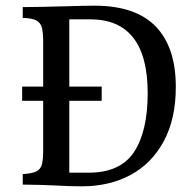

<svg xmlns="http://www.w3.org/2000/svg" viewBox="-20 -650 685 676"><path d="M599 -344Q599 -232 557 -153.5Q515 -75 440.5 -34.5Q366 6 268 6Q224 6 174 3Q156 2 121 1Q86 0 60 0V-37Q92 -39 107 -46Q122 -53 127 -69.5Q132 -86 132 -120V-295H58V-345H132V-503Q132 -537 127 -554Q122 -571 107 -578.5Q92 -586 60 -587V-625Q105 -625 216 -628Q276 -630 313 -630Q457 -630 528 -557Q599 -484 599 -344ZM500 -322Q500 -582 297 -582H224V-345H338V-295H224V-42H292Q404 -42 452 -115Q500 -188 500 -322Z"/></svg>

Font: Gupter Medium
Style: Regular
Weight: 500
Designer: Octavio Pardo
Version: Version 1.000